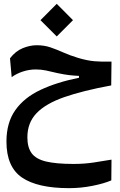

<svg xmlns="http://www.w3.org/2000/svg" viewBox="-20 -665 626 1003"><path d="M340.8 317.9Q176.3 317.9 95 262.5Q13.7 207 13.7 74.7Q13.7 -24.4 60.1 -89.8Q106.4 -155.3 191.4 -195.3Q276.4 -235.4 392.6 -258.8V-268.6Q368.7 -269.5 342.3 -272.5Q315.9 -275.4 279.8 -283.2Q245.6 -291.5 220 -296.9Q194.3 -302.2 167 -302.2Q132.8 -302.2 99.9 -291.5Q66.9 -280.8 41 -262.2L32.2 -360.4Q61 -397.9 98.6 -413.3Q136.2 -428.7 171.9 -428.7Q210.9 -428.7 243.2 -417.7Q275.4 -406.7 309.6 -391.4Q343.8 -376 388.7 -362.3Q435.1 -348.6 472.4 -345.2Q509.8 -341.8 562.5 -343.3L561 -218.8Q412.6 -191.4 315.4 -157.5Q218.3 -123.5 170.7 -73.5Q123 -23.4 123 52.2Q123 104.5 145 135Q167 165.5 219.7 178.5Q272.5 191.4 364.3 191.4Q419.4 191.4 468.3 184.1Q517.1 176.8 562.5 168.9L561.5 277.3Q524.4 293.5 463.6 305.7Q402.8 317.9 340.8 317.9ZM276.4 -474.6 191.4 -559.6 276.4 -645 361.3 -559.6Z"/></svg>

Font: Cascadia Code SemiBold
Style: Regular
Weight: 600
Monospace: yes
Designer: Aaron Bell
Foundry: Saja Typeworks
Version: Version 2404.023; ttfautohint (v1.8.4)